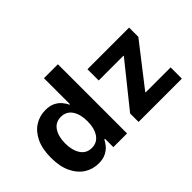

<svg xmlns="http://www.w3.org/2000/svg" viewBox="-113 -1074 1428 1428"><g transform="rotate(-45 601.5 -359.5)"><path d="M262.2 9.3Q199.2 9.3 148.9 -23.2Q98.6 -55.7 69.1 -118.4Q39.6 -181.2 39.6 -272Q39.6 -365.2 69.8 -427.7Q100.1 -490.2 150.4 -521.5Q200.7 -552.7 261.2 -552.7Q307.6 -552.7 338.4 -537.1Q369.1 -521.5 387.9 -498.5Q406.7 -475.6 416.5 -454.1H421.4V-727.5H567.9V0H423.8V-87.4H416.5Q406.2 -65.4 387.2 -43.2Q368.2 -21 337.4 -5.9Q306.6 9.3 262.2 9.3ZM307.1 -108.4Q362.8 -108.4 393.6 -153.3Q424.3 -198.2 424.3 -272.5Q424.3 -346.7 393.8 -391.1Q363.3 -435.5 307.1 -435.5Q249.5 -435.5 219.7 -389.9Q189.9 -344.2 189.9 -272.5Q189.9 -200.2 220 -154.3Q250 -108.4 307.1 -108.4ZM689 0V-88.9L958 -423.8V-427.7H697.3V-545.9H1135.3V-448.7L881.3 -122.1V-118.2H1144.5V0Z"/></g></svg>

Font: Inter-Bold
Style: Bold
Weight: 700
Designer: Rasmus Andersson
Foundry: rsms
Version: Version 4.000;git-a52131595